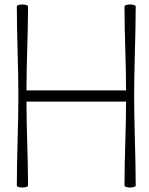

<svg xmlns="http://www.w3.org/2000/svg" viewBox="-20 -828 665 856"><path d="M55 -800C55 -667 62 -533 62 -400C62 -267 55 -133 55 0C55 4 66 8 80 8C94 8 105 4 105 0C105 -125 98 -250 98 -375H542C542 -250 535 -125 535 0C535 4 546 8 560 8C574 8 585 4 585 0C585 -133 578 -267 578 -400C578 -533 585 -667 585 -800C585 -804 574 -808 560 -808C546 -808 535 -804 535 -800C535 -675 542 -550 542 -425H98C98 -550 105 -675 105 -800C105 -804 94 -808 80 -808C66 -808 55 -804 55 -800Z"/></svg>

Font: Nupuram Thin
Style: Regular
Weight: 100
Designer: Santhosh Thottingal (santhosh.thottingal@gmail.com)
Foundry: SMC
Version: Version 1.000